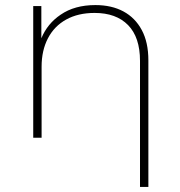

<svg xmlns="http://www.w3.org/2000/svg" viewBox="-20 -543 710 757"><path d="M532 194V-303Q532 -396 485 -444Q438 -492 353 -492Q288 -492 241 -466Q194 -440 169 -392Q144 -344 144 -280V0H111V-519H143V-392Q167 -450 219 -485Q274 -523 356 -523Q420 -523 466.5 -498Q513 -473 539 -424.5Q565 -376 565 -305V194Z"/></svg>

Font: Montserrat Thin ExtraLight
Style: Regular
Weight: 250
Version: Version 9.000